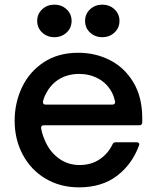

<svg xmlns="http://www.w3.org/2000/svg" viewBox="-20 -795 675 826"><path d="M43 -276Q43 -352 74.5 -419Q106 -486 168 -527Q230 -568 317 -568Q391 -568 453.5 -536Q516 -504 554 -440.5Q592 -377 592 -286V-269Q592 -256 579 -256H168Q162 -256 159 -252.5Q156 -249 157 -243Q161 -219 171 -196Q191 -145 231 -115Q271 -85 322 -85Q372 -85 408.5 -109.5Q445 -134 464 -174Q468 -183 478 -183H567Q574 -183 577 -180Q580 -177 579 -172Q550 -90 484.5 -39.5Q419 11 320 11Q239 11 176 -26.5Q113 -64 78 -129.5Q43 -195 43 -276ZM463 -345Q470 -345 473 -348.5Q476 -352 475 -359Q469 -384 461 -398Q441 -436 403.5 -456.5Q366 -477 321 -477Q274 -477 238 -456.5Q202 -436 181 -398Q170 -379 165 -359Q165 -358 164.5 -357Q164 -356 165 -355Q165 -345 177 -345ZM140 -705Q140 -735 161.5 -755Q183 -775 214 -775Q245 -775 266.5 -755Q288 -735 288 -705Q288 -675 266.5 -655Q245 -635 214 -635Q183 -635 161.5 -655Q140 -675 140 -705ZM346 -705Q346 -735 367.5 -755Q389 -775 420 -775Q451 -775 472.5 -755Q494 -735 494 -705Q494 -675 472.5 -655Q451 -635 420 -635Q389 -635 367.5 -655Q346 -675 346 -705Z"/></svg>

Font: Open Sauce Two Medium
Style: Regular
Weight: 500
Designer: Alfredo Marco Pradil
Foundry: Creative Sauce Fz LLC
Version: Version 1.477